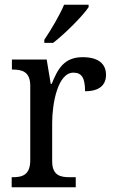

<svg xmlns="http://www.w3.org/2000/svg" viewBox="-20 -786 479 806"><path d="M166 -619V-606H203C254 -645 329 -721 352 -756V-766H249C230 -721 195 -662 166 -619ZM29 0H298V-42H273C233 -42 199 -50 199 -109V-270C199 -353 223 -481 288 -481C324 -481 337 -458 337 -403C400 -403 425 -431 425 -472C425 -518 393 -546 327 -546C248 -546 222 -495 197 -434H193L176 -536H30V-494H33C73 -494 107 -485 107 -426V-114C107 -51 74 -42 32 -42H29Z"/></svg>

Font: Noto Serif Bengali SemiCondensed
Style: Regular
Weight: 400
Width: 4
Designer: Juan Bruce, Universal Thirst, Indian Type Foundry and the Monotype Design Team.
Foundry: Monotype Imaging Inc.
Version: Version 2.003